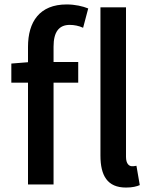

<svg xmlns="http://www.w3.org/2000/svg" viewBox="-20 -830 683 864"><path d="M547 14C576 14 595 9 609 3L594 -84C584 -82 580 -82 574 -82C561 -82 547 -93 547 -124V-797H432V-130C432 -40 463 14 547 14ZM31 -458H106V0H221V-458H332V-551H221V-620C221 -686 245 -718 294 -718C313 -718 335 -714 354 -705L377 -792C352 -802 318 -810 280 -810C158 -810 106 -732 106 -619V-550L31 -544Z"/></svg>

Font: Noto Sans CJK SC Medium
Style: Regular
Weight: 500
Designer: Ryoko NISHIZUKA 西塚涼子 (kana, bopomofo & ideographs); Paul D. Hunt (Latin, Greek & Cyrillic); Sandoll Communications 산돌커뮤니
Foundry: Adobe
Version: Version 2.004;hotconv 1.0.118;makeotfexe 2.5.65603